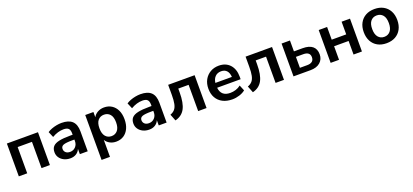

<svg xmlns="http://www.w3.org/2000/svg" viewBox="34 -1503 5773 2687"><g transform="rotate(-20 2921.0 -159.5)"><path d="M71 0V-489H534V0H409V-391H196V0Z M838 10Q785 10 743.5 -10.5Q702 -31 678.5 -66Q655 -101 655 -145Q655 -199 683 -230.5Q711 -262 774 -276Q837 -290 943 -290H978V-311Q978 -361 956 -383Q934 -405 882 -405Q841 -405 798 -392.5Q755 -380 711 -354L675 -439Q701 -457 736.5 -470.5Q772 -484 811.5 -491.5Q851 -499 886 -499Q993 -499 1045 -449.5Q1097 -400 1097 -296V0H980V-78Q963 -37 926 -13.5Q889 10 838 10ZM864 -76Q913 -76 945.5 -110Q978 -144 978 -196V-218H944Q850 -218 813.5 -203.5Q777 -189 777 -151Q777 -118 800 -97Q823 -76 864 -76Z M1238 180V-489H1360V-411Q1381 -451 1423.5 -475Q1466 -499 1520 -499Q1584 -499 1632.5 -468Q1681 -437 1708 -380.5Q1735 -324 1735 -245Q1735 -167 1708 -109.5Q1681 -52 1633 -21Q1585 10 1520 10Q1468 10 1426.5 -12.5Q1385 -35 1363 -73V180ZM1485 -85Q1541 -85 1575 -125.5Q1609 -166 1609 -245Q1609 -325 1575 -364.5Q1541 -404 1485 -404Q1429 -404 1395 -364.5Q1361 -325 1361 -245Q1361 -166 1395 -125.5Q1429 -85 1485 -85Z M2013 10Q1960 10 1918.5 -10.5Q1877 -31 1853.5 -66Q1830 -101 1830 -145Q1830 -199 1858 -230.5Q1886 -262 1949 -276Q2012 -290 2118 -290H2153V-311Q2153 -361 2131 -383Q2109 -405 2057 -405Q2016 -405 1973 -392.5Q1930 -380 1886 -354L1850 -439Q1876 -457 1911.5 -470.5Q1947 -484 1986.5 -491.5Q2026 -499 2061 -499Q2168 -499 2220 -449.5Q2272 -400 2272 -296V0H2155V-78Q2138 -37 2101 -13.5Q2064 10 2013 10ZM2039 -76Q2088 -76 2120.5 -110Q2153 -144 2153 -196V-218H2119Q2025 -218 1988.5 -203.5Q1952 -189 1952 -151Q1952 -118 1975 -97Q1998 -76 2039 -76Z M2399 14 2360 -85Q2402 -100 2427 -128.5Q2452 -157 2462.5 -207.5Q2473 -258 2473 -338V-489H2867V0H2742V-391H2588V-334Q2588 -176 2543.5 -93.5Q2499 -11 2399 14Z M3251 10Q3168 10 3108 -21Q3048 -52 3015.5 -109Q2983 -166 2983 -244Q2983 -320 3014.5 -377Q3046 -434 3101.5 -466.5Q3157 -499 3228 -499Q3332 -499 3392.5 -433Q3453 -367 3453 -253V-216H3103Q3117 -85 3253 -85Q3294 -85 3335 -97.5Q3376 -110 3410 -137L3445 -53Q3410 -24 3357 -7Q3304 10 3251 10ZM3233 -414Q3178 -414 3144 -380Q3110 -346 3103 -288H3349Q3345 -349 3315.5 -381.5Q3286 -414 3233 -414Z M3552 14 3513 -85Q3555 -100 3580 -128.5Q3605 -157 3615.5 -207.5Q3626 -258 3626 -338V-489H4020V0H3895V-391H3741V-334Q3741 -176 3696.5 -93.5Q3652 -11 3552 14Z M4162 0V-489H4287V-327H4416Q4513 -327 4562.5 -286Q4612 -245 4612 -166Q4612 -91 4559.5 -45.5Q4507 0 4416 0ZM4287 -82H4397Q4444 -82 4470 -102.5Q4496 -123 4496 -165Q4496 -206 4470 -225.5Q4444 -245 4397 -245H4287Z M4715 0V-489H4840V-300H5056V-489H5181V0H5056V-202H4840V0Z M5547 10Q5471 10 5415 -21Q5359 -52 5328 -109.5Q5297 -167 5297 -245Q5297 -323 5328 -380Q5359 -437 5415 -468Q5471 -499 5547 -499Q5623 -499 5679 -468Q5735 -437 5766 -380Q5797 -323 5797 -245Q5797 -167 5766 -109.5Q5735 -52 5679 -21Q5623 10 5547 10ZM5547 -85Q5603 -85 5637 -125.5Q5671 -166 5671 -245Q5671 -325 5637 -364.5Q5603 -404 5547 -404Q5491 -404 5457 -364.5Q5423 -325 5423 -245Q5423 -166 5457 -125.5Q5491 -85 5547 -85Z"/></g></svg>

Font: Nunito Sans
Style: Bold
Weight: 700
Designer: Vernon Adams
Foundry: Vernon Adams
Version: Version 3.101; ttfautohint (v1.8.4.7-5d5b);gftools[0.9.27]